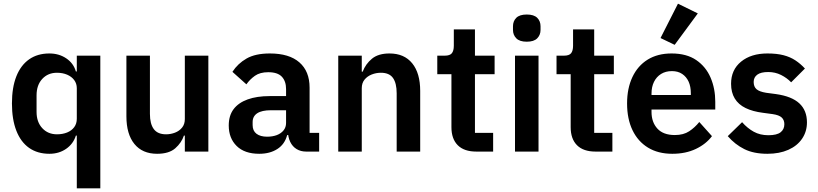

<svg xmlns="http://www.w3.org/2000/svg" viewBox="-20 -825 4451 1045"><path d="M398 200V-87H393Q379 -42 340 -15Q301 12 249 12Q184 12 138.5 -20Q93 -52 69 -113.5Q45 -175 45 -262Q45 -349 69 -409.5Q93 -470 138.5 -502Q184 -534 249 -534Q301 -534 340.5 -507.5Q380 -481 393 -436H398V-522H526V200ZM290 -94Q321 -94 345.5 -104Q370 -114 384 -133Q398 -152 398 -179V-345Q398 -370 384 -389Q370 -408 345.5 -418.5Q321 -429 290 -429Q241 -429 210 -395.5Q179 -362 179 -306V-216Q179 -161 210 -127.5Q241 -94 290 -94Z M986 0V-87H981Q968 -48 934 -18Q900 12 835 12Q755 12 711.5 -41.5Q668 -95 668 -192V-522H796V-205Q796 -151 817 -122.5Q838 -94 884 -94Q909 -94 932.5 -103Q956 -112 971 -130.5Q986 -149 986 -177V-522H1114V0Z M1717 0H1646Q1617 0 1594.5 -13.5Q1572 -27 1559.5 -53Q1547 -79 1547 -114V-125L1579 -90H1543Q1530 -40 1489.5 -14Q1449 12 1391 12Q1311 12 1268 -30.5Q1225 -73 1225 -142Q1225 -196 1251.5 -231Q1278 -266 1328 -284Q1378 -302 1448 -302H1537V-340Q1537 -383 1514 -407.5Q1491 -432 1440 -432Q1395 -432 1367.5 -412.5Q1340 -393 1321 -366L1245 -434Q1274 -479 1322 -506.5Q1370 -534 1449 -534Q1554 -534 1609.5 -485.5Q1665 -437 1665 -348V-102H1717ZM1537 -225H1455Q1405 -225 1380 -208.5Q1355 -192 1355 -161V-144Q1355 -113 1376 -97Q1397 -81 1434 -81Q1463 -81 1486 -89.5Q1509 -98 1523 -115Q1537 -132 1537 -156Z M1949 0H1821V-522H1949V-435H1954Q1970 -477 2004.5 -505.5Q2039 -534 2100 -534Q2180 -534 2223.5 -480.5Q2267 -427 2267 -330V0H2139V-317Q2139 -372 2119 -400.5Q2099 -429 2053 -429Q2027 -429 2003 -419.5Q1979 -410 1964 -391.5Q1949 -373 1949 -345Z M2664 0H2572Q2506 0 2471.5 -34.5Q2437 -69 2437 -133V-421H2360V-522H2400Q2429 -522 2439.5 -535.5Q2450 -549 2450 -576V-665H2565V-522H2672V-421H2565V-102H2664Z M2847 -598Q2808 -598 2790 -616.5Q2772 -635 2772 -662V-682Q2772 -710 2790 -728Q2808 -746 2847 -746Q2886 -746 2904 -728Q2922 -710 2922 -682V-662Q2922 -635 2904 -616.5Q2886 -598 2847 -598ZM2783 0V-522H2911V0Z M3313 0H3221Q3155 0 3120.5 -34.5Q3086 -69 3086 -133V-421H3009V-522H3049Q3078 -522 3088.5 -535.5Q3099 -549 3099 -576V-665H3214V-522H3321V-421H3214V-102H3313Z M3639 12Q3562 12 3507 -21.5Q3452 -55 3422.5 -116.5Q3393 -178 3393 -262Q3393 -344 3422 -405.5Q3451 -467 3505 -500.5Q3559 -534 3635 -534Q3717 -534 3769.5 -498Q3822 -462 3847.5 -402.5Q3873 -343 3873 -271V-229H3526V-216Q3526 -160 3558 -125Q3590 -90 3653 -90Q3700 -90 3731 -110.5Q3762 -131 3786 -161L3855 -84Q3823 -41 3767.5 -14.5Q3712 12 3639 12ZM3637 -438Q3603 -438 3578 -422.5Q3553 -407 3539.5 -379.5Q3526 -352 3526 -316V-308H3740V-317Q3740 -354 3728 -380.5Q3716 -407 3693 -422.5Q3670 -438 3637 -438ZM3778 -752 3652 -581 3575 -618 3670 -805Z M4157 12Q4082 12 4031 -13.5Q3980 -39 3941 -84L4019 -160Q4048 -127 4082.5 -108Q4117 -89 4162 -89Q4208 -89 4228.5 -105Q4249 -121 4249 -149Q4249 -172 4234.5 -185.5Q4220 -199 4185 -204L4133 -211Q4077 -218 4038 -237Q3999 -256 3979 -289Q3959 -322 3959 -369Q3959 -445 4013.5 -489.5Q4068 -534 4157 -534Q4208 -534 4244.5 -524.5Q4281 -515 4309 -496.5Q4337 -478 4361 -452L4286 -377Q4263 -401 4231 -417Q4199 -433 4161 -433Q4121 -433 4101.5 -418.5Q4082 -404 4082 -379Q4082 -353 4097.5 -339.5Q4113 -326 4150 -320L4203 -313Q4289 -301 4330.5 -262.5Q4372 -224 4372 -159Q4372 -109 4345.5 -70Q4319 -31 4270.5 -9.5Q4222 12 4157 12Z"/></svg>

Font: IBM Plex Sans SemiBold
Style: Regular
Weight: 600
Designer: Mike Abbink, Paul van der Laan, Pieter van Rosmalen
Foundry: Bold Monday
Version: Version 3.201